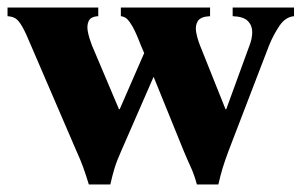

<svg xmlns="http://www.w3.org/2000/svg" viewBox="-31 -480 801 510"><path d="M205 10Q197 -16 190 -35.5Q183 -55 172 -79L51 -360Q37 -394 28 -409.5Q19 -425 11 -430.5Q3 -436 -11 -437V-460H230V-437Q210 -436 204.5 -424Q199 -412 202.5 -395Q206 -378 213 -360L285 -190H287L352 -339L343 -360Q330 -394 321 -409.5Q312 -425 305.5 -430.5Q299 -436 290 -437V-460H527V-437Q502 -436 494.5 -424Q487 -412 490 -395Q493 -378 500 -360L568 -190H570L632 -360Q639 -378 639 -395Q639 -412 627.5 -424Q616 -436 587 -437V-460H750V-437Q727 -435 711 -411Q695 -387 684 -360L576 -79Q566 -52 560.5 -34Q555 -16 549 10H492Q485 -16 476 -35.5Q467 -55 457 -79L377 -276L291 -79Q279 -52 273.5 -34Q268 -16 262 10Z"/></svg>

Font: Bona Nova
Style: Bold
Weight: 700
Designer: Mateusz Machalski
Foundry: Capitalics
Version: Version 4.001; ttfautohint (v1.8.3)